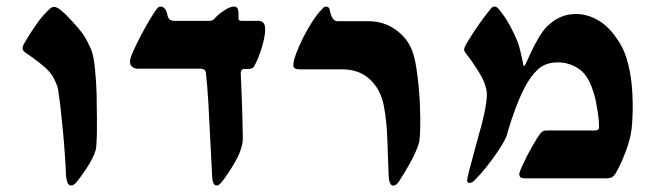

<svg xmlns="http://www.w3.org/2000/svg" viewBox="-20 -548 2019 590"><path d="M198.2 22Q190.9 22 187.5 13.2Q184.1 4.4 183.1 -5.9Q182.1 -33.2 179.4 -71.3Q176.8 -109.4 173.1 -148.9Q169.4 -188.5 165.5 -221.4Q161.6 -254.4 158.7 -271.5Q156.7 -284.7 146.7 -304.7Q136.7 -324.7 120.6 -338.9Q97.7 -358.9 80.3 -370.8Q63 -382.8 55.7 -388.2Q49.3 -393.6 49.3 -399.9Q49.3 -404.8 52.7 -411.6Q69.8 -441.9 91.1 -472.4Q112.3 -502.9 135.7 -523.4Q141.1 -526.9 146.5 -526.9Q149.4 -526.9 155.3 -524.4Q167.5 -518.1 185.1 -500.2Q202.6 -482.4 218.5 -463.9Q234.4 -445.3 240.2 -435.1Q247.1 -424.3 258.1 -400.6Q269 -377 272.5 -329.1Q275.9 -294.9 276.9 -257.6Q277.8 -220.2 277.8 -187Q277.8 -167.5 277.8 -149.4Q277.8 -131.3 276.9 -116.2Q276.4 -105.5 275.6 -95.9Q274.9 -86.4 269 -72.8Q261.2 -53.7 243.7 -27.3Q226.1 -1 213.9 13.2Q206.1 22 198.2 22Z M646 22Q639.2 22 636.2 15.4Q633.3 8.8 632.3 1Q629.4 -50.3 626.5 -111.3Q623.5 -172.4 620.4 -229.2Q617.2 -286.1 612.8 -323.7Q611.3 -333.5 605.2 -335.2Q599.1 -336.9 596.7 -336.9H401.9Q395.5 -336.9 387.5 -341.8Q379.4 -346.7 379.4 -358.9Q379.4 -368.2 389.4 -390.6Q399.4 -413.1 413.3 -439.5Q427.2 -465.8 439.9 -487.1Q452.6 -508.3 458 -515.1Q461.9 -521.5 465.3 -524.7Q468.8 -527.8 474.6 -527.8Q479 -527.8 482.4 -525.1Q485.8 -522.5 487.8 -520Q492.2 -513.2 493.7 -504.6Q495.1 -496.1 499.5 -490Q503.9 -483.9 516.6 -483.9H625Q633.3 -483.9 640.4 -492.2Q647.5 -500.5 658.2 -508.3Q667 -515.1 678.5 -521.5Q689.9 -527.8 699.2 -527.8Q708 -527.8 710.4 -521Q712.9 -514.2 712.9 -507.8V-490.2Q712.9 -483.9 723.1 -483.9H775.4Q783.7 -483.9 789.3 -477.8Q794.9 -471.7 794.9 -457.5Q794.9 -436.5 784.4 -401.6Q773.9 -366.7 760.7 -343.8Q755.9 -335.9 741.7 -335.9H730Q724.1 -335.9 721.9 -331.5Q719.7 -327.1 719.7 -323.7Q722.2 -273.9 723.1 -243.4Q724.1 -212.9 724.9 -187Q725.6 -161.1 726.1 -125Q726.1 -116.7 725.1 -109.1Q724.1 -101.6 720.2 -90.3Q716.3 -75.2 704.6 -54.2Q692.9 -33.2 679.7 -13.9Q666.5 5.4 657.7 15.6Q651.4 22 646 22Z M1188.5 22.5Q1183.1 22.5 1179.2 15.9Q1175.3 9.3 1174.3 -7.8Q1171.9 -67.4 1170.2 -120.8Q1168.5 -174.3 1160.2 -218.8Q1151.4 -271 1117.9 -303Q1084.5 -335 1030.8 -335H899.9Q881.3 -335 881.3 -347.2Q881.3 -359.9 889.9 -383.1Q898.4 -406.2 911.6 -432.4Q924.8 -458.5 939.9 -481.9Q955.1 -505.4 968.3 -518.6Q970.2 -521 973.6 -524.4Q977.1 -527.8 981 -527.8Q991.2 -527.8 993.2 -518.1Q999.5 -482.9 1016.6 -482.9H1111.3Q1158.2 -482.9 1194.3 -457.8Q1230.5 -432.6 1245.6 -395Q1253.9 -373 1258.8 -343Q1263.7 -313 1266.6 -281.2Q1269.5 -249.5 1270.5 -223.1Q1271.5 -196.8 1271.5 -182.1Q1271.5 -145 1270.3 -130.9Q1269 -116.7 1268.1 -111.3Q1261.2 -85.9 1242.9 -52.2Q1224.6 -18.6 1204.6 11.7Q1195.8 22.5 1188.5 22.5Z M1422.4 14.2Q1415.5 14.2 1415.5 5.9Q1415.5 0.5 1422.1 -25.1Q1428.7 -50.8 1437.3 -82Q1445.8 -113.3 1451.7 -134.8Q1460 -161.6 1468 -198.5Q1476.1 -235.4 1476.1 -258.3Q1476.1 -268.1 1473.4 -277.8Q1470.7 -287.6 1468.3 -293.9Q1462.4 -309.6 1446 -335.4Q1429.7 -361.3 1412.1 -383.3Q1409.7 -386.7 1408 -389.2Q1406.2 -391.6 1406.2 -395Q1406.2 -399.9 1409.7 -406.7Q1416.5 -420.9 1439.2 -454.8Q1461.9 -488.8 1488.3 -521.5Q1493.2 -527.8 1500.5 -527.8Q1505.9 -527.8 1512.7 -520Q1533.2 -495.6 1548.3 -466.8Q1563.5 -438 1570.8 -418.9Q1575.7 -405.3 1579.6 -388.7Q1583.5 -372.1 1585.9 -360.1Q1588.4 -348.1 1588.4 -347.2Q1588.4 -345.7 1589.8 -345.7Q1592.8 -345.7 1594.2 -349.1Q1601.6 -364.7 1611.8 -387.2Q1622.1 -409.7 1635 -431.6Q1647.9 -453.6 1661.6 -467.3Q1681.6 -486.3 1702.6 -495.6Q1723.6 -504.9 1750.5 -504.9Q1784.2 -504.9 1816.2 -486.8Q1848.1 -468.8 1873 -433.1Q1895.5 -402.8 1906.2 -366Q1917 -329.1 1920.7 -292.7Q1924.3 -256.3 1924.3 -226.6Q1924.3 -181.6 1920.9 -152.3Q1917.5 -121.1 1902.3 -81.1Q1887.2 -41 1871.6 -15.1Q1865.7 -5.9 1859.4 -2.9Q1853 0 1842.8 0H1593.3Q1585.9 0 1580.8 -2.4Q1575.7 -4.9 1575.7 -14.2Q1575.7 -15.1 1578.4 -22.9Q1581.1 -30.8 1584.5 -37.6Q1596.2 -64 1613.3 -94.5Q1630.4 -125 1641.1 -138.7Q1645 -142.6 1648.4 -144.8Q1651.9 -147 1661.1 -147H1807.1Q1820.8 -147 1820.8 -156.7Q1820.8 -179.2 1817.4 -200.4Q1814 -221.7 1810.5 -239.7Q1807.1 -256.8 1798.3 -280.3Q1789.6 -303.7 1776.4 -320.3Q1762.7 -336.9 1740.5 -346.7Q1718.3 -356.4 1695.3 -356.4Q1656.7 -356.4 1633.5 -335.2Q1610.4 -314 1591.8 -278.3Q1576.2 -247.6 1563.7 -213.9Q1551.3 -180.2 1542.5 -150.4Q1540 -141.6 1538.1 -134.5Q1536.1 -127.4 1531.2 -118.2Q1523.9 -103.5 1508.5 -80.8Q1493.2 -58.1 1474.6 -34.9Q1456.1 -11.7 1439 5.4Q1430.2 14.2 1422.4 14.2Z"/></svg>

Font: David Libre
Style: Bold
Weight: 700
Designer: Ismar David, J. Victor Gaultney, Annie Olsen and Meir Sadan
Foundry: Monotype Imaging Inc. & SIL International
Version: Version 1.100; ttfautohint (v1.8.4.7-5d5b)